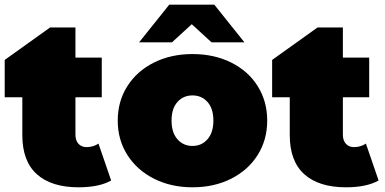

<svg xmlns="http://www.w3.org/2000/svg" viewBox="-20 -787 1638 817"><path d="M453 -19Q402 10 314 10Q199 10 137 -45.5Q75 -101 75 -212V-373H0V-532L193 -670H301V-542H413V-373H301V-214Q301 -189 314 -175Q327 -161 348 -161Q377 -161 399 -176Z M481 -274Q481 -356 522 -420.5Q563 -485 635.5 -521Q708 -557 799 -557Q891 -557 963.5 -521Q1036 -485 1076.5 -420.5Q1117 -356 1117 -274Q1117 -192 1076.5 -127.5Q1036 -63 963.5 -26.5Q891 10 799 10Q708 10 635.5 -26.5Q563 -63 522 -127.5Q481 -192 481 -274ZM888 -274Q888 -325 863 -353Q838 -381 799 -381Q760 -381 735 -353Q710 -325 710 -274Q710 -223 735 -194.5Q760 -166 799 -166Q838 -166 863 -194.5Q888 -223 888 -274ZM880 -607 796 -684 712 -607H572L700 -767H892L1020 -607Z M1591 -19Q1540 10 1452 10Q1337 10 1275 -45.5Q1213 -101 1213 -212V-373H1138V-532L1331 -670H1439V-542H1551V-373H1439V-214Q1439 -189 1452 -175Q1465 -161 1486 -161Q1515 -161 1537 -176Z"/></svg>

Font: AtCorfu Sans
Style: AtCorfu Sans Black
Weight: 900
Designer: Kostas Teopoulos
Foundry: Kostas Teopoulos
Version: Version 1.00 July 8, 2025, initial release